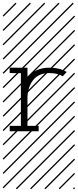

<svg xmlns="http://www.w3.org/2000/svg" viewBox="-23 -978 577 1424"><path d="M48.8 -4.4V-44.4H131.8V-435.5L48.8 -436V-476.1L156.2 -475.6H180.7Q180.7 -475.6 180.7 -396.5Q232.9 -476.1 343.8 -476.1Q418.9 -476.1 471.7 -444.3L442.4 -412.1Q404.3 -436 343.8 -436Q266.6 -436 225.8 -387.5Q185.1 -338.9 180.7 -258.8V-44.4H263.7V-4.4ZM526.9 410.6 533.7 417.5 525.4 425.8 518.6 418.9ZM526.9 304.7 533.7 311.5 419.4 425.8 412.6 418.9ZM526.9 198.7 533.7 205.6 313.5 425.8 306.6 418.9ZM526.9 92.3 533.7 99.1 207.5 425.8 200.7 418.9ZM526.9 -13.2 533.7 -6.3 101.6 425.8 94.7 418.9ZM526.9 -119.1 533.7 -112.3 3.4 418 -3.4 411.1ZM526.9 -225.6 533.7 -218.8 3.4 311.5 -3.4 304.7ZM526.9 -331.5 533.7 -324.7 3.4 205.6 -3.4 198.7ZM526.9 -438 533.7 -431.2 3.4 99.1 -3.4 92.3ZM526.9 -543.5 533.7 -536.6 3.4 -6.3 -3.4 -13.2ZM526.9 -649.4 533.7 -642.6 3.4 -112.3 -3.4 -119.1ZM526.9 -755.9 533.7 -749 3.4 -218.8 -3.4 -225.6ZM526.9 -861.8 533.7 -855 3.4 -324.7 -3.4 -331.5ZM516.6 -958 523.4 -951.2 3.4 -431.2 -3.4 -438ZM411.1 -958 418 -951.2 3.4 -536.6 -3.4 -543.5ZM305.2 -958 312 -951.2 3.4 -642.6 -3.4 -649.4ZM198.7 -958 205.6 -951.2 3.4 -749 -3.4 -755.9ZM92.3 -958 99.1 -951.2 3.4 -855 -3.4 -861.8Z"/></svg>

Font: AzarMehrMSRS2
Style: Regular
Weight: 1
Designer: Amin Abedi
Version: Version 1.00